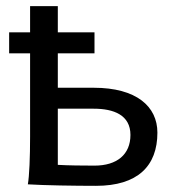

<svg xmlns="http://www.w3.org/2000/svg" viewBox="-20 -601 575 626"><path d="M9.8 -427.2H78.1V-156.2C78.1 -88.9 75.7 -27.3 70.8 0C124 3.4 224.1 4.9 293 4.9C428.7 4.9 493.2 -59.6 493.2 -168.5C493.2 -253.9 424.8 -314.9 285.6 -314.9H168.5V-427.2H288.1V-495.6H168.5V-581.1H78.1V-495.6H9.8ZM168.5 -246.6H285.6C350.6 -246.6 405.3 -226.1 405.3 -161.1C405.3 -97.2 361.3 -61 288.1 -61C250 -61 201.7 -61.5 168.5 -63.5Z"/></svg>

Font: Andika
Style: Regular
Weight: 400
Designer: Victor Gaultney, Annie Olsen, Julie Remington, Don Collingsworth, Eric Hays
Foundry: SIL International
Version: Version 1.000